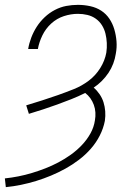

<svg xmlns="http://www.w3.org/2000/svg" viewBox="-48 -548 568 791"><path d="M-24 223 -28 187Q0 184 28 178.5Q56 173 84 164.5Q112 156 139 145.5Q166 135 192.5 121Q219 107 243.5 89.5Q268 72 289 50Q310 28 324.5 2Q339 -24 343 -52Q346 -68 345 -84.5Q344 -101 338.5 -116Q333 -131 324 -143.5Q315 -156 303 -165Q275 -151 246 -139.5Q217 -128 188 -117.5Q159 -107 130 -97.5Q101 -88 71 -79L60 -114Q93 -124 126 -134.5Q159 -145 191.5 -156.5Q224 -168 256.5 -181Q289 -194 317.5 -215.5Q346 -237 365 -267.5Q384 -298 390 -331Q393 -351 392 -371Q391 -391 386.5 -409.5Q382 -428 372 -444Q362 -460 346.5 -471Q331 -482 312 -486.5Q293 -491 273 -491Q244 -491 215 -481.5Q186 -472 163 -451Q140 -430 126.5 -402Q113 -374 108 -346H68Q72 -370 81 -393.5Q90 -417 103.5 -438Q117 -459 136 -477Q155 -495 178 -507Q201 -519 225 -523.5Q249 -528 273 -528Q299 -528 324 -522.5Q349 -517 369 -504Q389 -491 402.5 -471Q416 -451 423 -427Q430 -403 432 -377.5Q434 -352 429 -326Q426 -306 418.5 -286Q411 -266 399 -248Q387 -230 371.5 -214.5Q356 -199 338 -187Q352 -175 362.5 -159.5Q373 -144 378.5 -126.5Q384 -109 385.5 -89.5Q387 -70 384 -50Q378 -19 363 10.5Q348 40 326 65Q304 90 277 110.5Q250 131 221 147Q192 163 162 175.5Q132 188 101 197.5Q70 207 38.5 213.5Q7 220 -24 223Z"/></svg>

Font: Iosevka SS04 Extralight
Style: Italic
Weight: 200
Italic angle: -9°
Monospace: yes
Designer: Belleve Invis
Foundry: Belleve Invis
Version: Version 19.0.0; ttfautohint (v1.8.4)